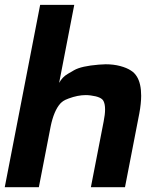

<svg xmlns="http://www.w3.org/2000/svg" viewBox="-34 -780 656 800"><path d="M133.3 -759.8H275.4L212.4 -434.6Q225.6 -459 248.5 -472.2L274.4 -487.3Q289.6 -496.1 315.7 -502Q341.8 -507.8 377.9 -510.7L406.2 -512.2Q439 -512.2 466.6 -504.9Q494.1 -497.6 511.2 -486.3Q521 -480 526.9 -473.4Q532.7 -466.8 536.6 -460.4Q554.2 -431.6 554.2 -380.9Q554.2 -365.2 552.2 -346.4Q550.3 -327.6 546.4 -307.1L486.8 0H344.7L397.9 -273.9Q403.8 -303.2 403.8 -324.2Q403.8 -346.2 397.5 -358.4Q389.6 -376.5 344.2 -382.3Q333 -383.8 323.7 -383.8Q290 -383.8 252 -369.6Q236.3 -363.8 229.7 -359.1Q223.1 -354.5 217.8 -349.1Q204.1 -334 193.8 -309.6Q183.6 -285.2 177.2 -253.9L127.9 0H-14.2Z"/></svg>

Font: Hack
Style: Bold Italic
Weight: 700
Italic angle: -11°
Monospace: yes
Designer: Christopher Simpkins
Foundry: Christopher Simpkins
Version: Version 2.017; ttfautohint (v1.4.1) -l 4 -r 80 -G 350 -x 0 -